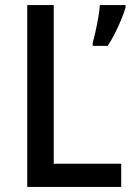

<svg xmlns="http://www.w3.org/2000/svg" viewBox="-20 -734 520 754"><path d="M87 0V-714H191V-91H456V0ZM473 -704Q467 -684 456 -657Q445 -630 431 -602.5Q417 -575 403 -554H344V-566Q349 -583 355 -610Q361 -637 366 -665.5Q371 -694 372 -714H473Z"/></svg>

Font: Noto Sans Telugu SemiCondensed Medium
Style: Regular
Weight: 500
Width: 4
Designer: Jelle Bosma - Monotype Design Team
Foundry: Monotype Imaging Inc.
Version: Version 2.005; ttfautohint (v1.8.4.7-5d5b)